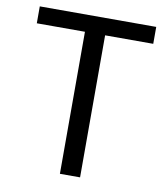

<svg xmlns="http://www.w3.org/2000/svg" viewBox="-82 -803 764 872"><g transform="rotate(10 299.5 -366.5)"><path d="M253 0H346V-655H568V-733H31V-655H253Z"/></g></svg>

Font: ChiuKong Gothic CL
Style: Regular
Weight: 400
Designer: Ryoko NISHIZUKA 西塚涼子 (kana, bopomofo & ideographs); Paul D. Hunt (Latin, Greek & Cyrillic); Sandoll Communications 산돌커뮤니
Foundry: Adobe
Version: Version 1.300